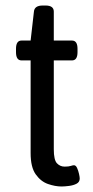

<svg xmlns="http://www.w3.org/2000/svg" viewBox="-20 -670 338 696"><path d="M203 6Q180 6 154 -3Q128 -12 109.5 -38Q91 -64 91 -115V-451H58Q38 -451 38 -481V-493Q38 -523 58 -523H91L103 -628Q105 -650 135 -650H145Q175 -650 175 -628V-523H241Q261 -523 261 -493V-481Q261 -451 241 -451H175V-129Q175 -90 186.5 -78Q198 -66 214 -66Q229 -66 236.5 -68.5Q244 -71 248 -71Q255 -71 259.5 -61Q264 -51 266.5 -39.5Q269 -28 269 -23Q269 -10 257.5 -4Q246 2 230 4Q214 6 203 6Z"/></svg>

Font: Asap Condensed VF Beta
Style: Regular
Weight: 400
Designer: Pablo Cosgaya
Foundry: Omnibus-Type
Version: Version 1.008